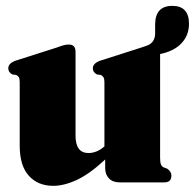

<svg xmlns="http://www.w3.org/2000/svg" viewBox="-20 -606 648 638"><path d="M45.5 -122V-332.5Q45.5 -344 42.8 -349Q40 -354 33.5 -357L21.5 -358.5Q7.5 -365.5 7.5 -379Q7.5 -394.5 29 -403.5L168.5 -448Q184.5 -454 192.8 -456Q201 -458 209 -458Q231 -458 231 -434V-155.5Q231 -97.5 274 -97.5Q302 -97.5 327 -119.5V-332.5Q327 -344 324 -349Q321 -354 314.5 -357L302.5 -358.5Q288.5 -365.5 288.5 -379Q288.5 -394.5 310.5 -403.5L449.5 -448Q460.5 -452 467 -454L468.5 -454.5Q495.5 -464.5 495.5 -495.5V-524Q495.5 -586.5 552.5 -586.5Q608 -586.5 608 -527Q608 -488.5 582.8 -462Q557.5 -435.5 512 -426.5V-82.5Q512 -66.5 514.8 -59.8Q517.5 -53 523.5 -50L535.5 -45.5Q549.5 -36 549.5 -22.5Q549.5 0 526 0H378Q354.5 0 342 -13.2Q329.5 -26.5 329.5 -47V-76Q278 -28 235.5 -8.2Q193 11.5 157 11.5Q106 11.5 75.8 -22Q45.5 -55.5 45.5 -122Z"/></svg>

Font: Fraunces 144pt Soft Black
Style: Regular
Weight: 900
Version: Version 1.000;[b76b70a41]